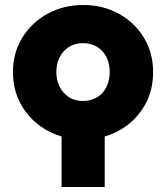

<svg xmlns="http://www.w3.org/2000/svg" viewBox="-20 -547 666 770"><path d="M227 203V-23H400V203ZM313 12Q235 12 171.5 -22.5Q108 -57 70 -118Q32 -179 32 -258Q32 -336 70 -397Q108 -458 172 -492.5Q236 -527 314 -527Q392 -527 455.5 -492.5Q519 -458 556.5 -397Q594 -336 594 -258Q594 -179 556.5 -118Q519 -57 455.5 -22.5Q392 12 313 12ZM313 -142Q345 -142 369.5 -157Q394 -172 407 -198.5Q420 -225 420 -258Q420 -292 407 -318Q394 -344 369.5 -359Q345 -374 313 -374Q281 -374 257 -359Q233 -344 219.5 -318Q206 -292 206 -258Q206 -225 219.5 -198.5Q233 -172 257 -157Q281 -142 313 -142Z"/></svg>

Font: MuseoModerno Thin ExtraBold
Style: Regular
Weight: 800
Version: Version 1.002